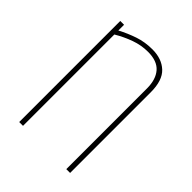

<svg xmlns="http://www.w3.org/2000/svg" viewBox="-163 -626 712 712"><g transform="rotate(45 193.5 -270.0)"><path d="M60 0V-530H80V-500Q112 -517 146 -528.5Q180 -540 219 -540Q268 -540 297.5 -512.5Q327 -485 327 -423V0H307V-423Q307 -470 284.5 -496Q262 -522 214 -522Q179 -522 145.5 -510Q112 -498 80 -479V0Z"/></g></svg>

Font: Georama SemiCondensed Thin
Style: Regular
Weight: 100
Width: 4
Designer: Jean-Baptiste Levee
Foundry: Production Type
Version: Version 1.000